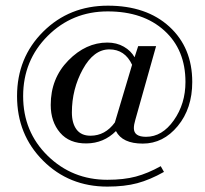

<svg xmlns="http://www.w3.org/2000/svg" viewBox="-20 -660 735 687"><path d="M394.9 -191Q351.3 -147.4 289.7 -146.8Q228.2 -146.2 194.9 -185.3Q161.5 -224.4 161.5 -284.6Q161.5 -379.5 224.4 -443.6Q287.2 -507.7 364.1 -507.7Q397.4 -507.7 423.1 -492.9Q448.7 -478.2 461.5 -455.1L474.4 -494.9H538.5L464.1 -230.8Q459 -214.1 459 -201.3Q459 -170.5 502.6 -170.5Q560.3 -170.5 601.9 -229.5Q643.6 -288.5 643.6 -366.7Q643.6 -482.1 567.9 -550.6Q492.3 -619.2 365.4 -619.2Q238.5 -619.2 150.6 -531.4Q62.8 -443.6 62.8 -316Q62.8 -188.5 150.6 -102.6Q238.5 -16.7 364.1 -16.7Q423.1 -16.7 466 -28.2Q509 -39.7 555.1 -65.4L566.7 -44.9Q516.7 -16.7 471.2 -4.5Q425.6 7.7 364.1 7.7Q226.9 7.7 134 -85.3Q41 -178.2 41 -316Q41 -453.8 134.6 -546.8Q228.2 -639.7 366 -639.7Q503.8 -639.7 585.9 -564.7Q667.9 -489.7 667.9 -366.7Q667.9 -271.8 616 -209Q564.1 -146.2 491 -146.2Q417.9 -146.2 394.9 -191ZM391 -221.8 452.6 -428.2Q426.9 -483.3 371.2 -483.3Q315.4 -483.3 276.3 -412.2Q237.2 -341 237.2 -257.7Q237.2 -219.2 253.8 -196.8Q270.5 -174.4 303.8 -174.4Q356.4 -174.4 391 -221.8Z"/></svg>

Font: Suranna
Style: Regular
Weight: 400
Version: Version 1.0.5; ttfautohint (v1.2.42-39fb)